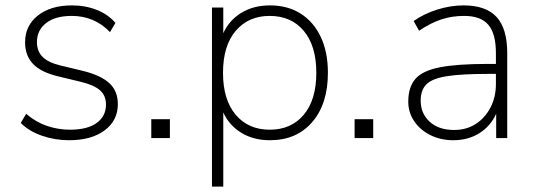

<svg xmlns="http://www.w3.org/2000/svg" viewBox="-20 -512 1984 712"><path d="M236 8Q184 8 136 -8.5Q88 -25 57 -56L77 -90Q113 -59 154.5 -45Q196 -31 239 -31Q304 -31 338.5 -56Q373 -81 373 -124Q373 -158 350.5 -177.5Q328 -197 278 -209L195 -229Q132 -244 102.5 -275Q73 -306 73 -355Q73 -417 120.5 -454.5Q168 -492 247 -492Q297 -492 339.5 -475Q382 -458 408 -427L388 -393Q330 -453 246 -453Q185 -453 151 -426.5Q117 -400 117 -356Q117 -322 138 -301Q159 -280 205 -269L288 -249Q353 -233 385 -204Q417 -175 417 -126Q417 -65 368 -28.5Q319 8 236 8Z M541 0V-70H610V0Z M766 180V-484H808V-389Q830 -437 875 -464.5Q920 -492 981 -492Q1047 -492 1095 -461.5Q1143 -431 1169.5 -375Q1196 -319 1196 -242Q1196 -127 1138 -59.5Q1080 8 981 8Q920 8 875 -19.5Q830 -47 808 -95V180ZM980 -31Q1060 -31 1106.5 -86.5Q1153 -142 1153 -242Q1153 -342 1106.5 -397.5Q1060 -453 980 -453Q901 -453 854 -397.5Q807 -342 807 -242Q807 -142 854 -86.5Q901 -31 980 -31Z M1295 0V-70H1364V0Z M1661 8Q1614 8 1576 -11Q1538 -30 1516 -62.5Q1494 -95 1494 -135Q1494 -189 1520.5 -219.5Q1547 -250 1611.5 -262.5Q1676 -275 1789 -275H1819V-315Q1819 -387 1791 -420Q1763 -453 1701 -453Q1656 -453 1616.5 -440Q1577 -427 1534 -398L1514 -434Q1552 -461 1601.5 -476.5Q1651 -492 1699 -492Q1782 -492 1821.5 -449Q1861 -406 1861 -315V0H1820V-90Q1799 -44 1757.5 -18Q1716 8 1661 8ZM1664 -30Q1710 -30 1744.5 -52.5Q1779 -75 1799 -113.5Q1819 -152 1819 -201V-238H1791Q1692 -238 1637.5 -229.5Q1583 -221 1561.5 -199.5Q1540 -178 1540 -139Q1540 -91 1573.5 -60.5Q1607 -30 1664 -30Z"/></svg>

Font: Nunito Sans ExtraLight
Style: Regular
Weight: 200
Designer: Vernon Adams
Foundry: Vernon Adams
Version: Version 3.006; ttfautohint (v1.8.3)